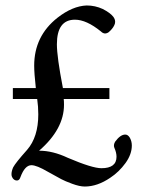

<svg xmlns="http://www.w3.org/2000/svg" viewBox="-20 -655 523 702"><path d="M380 -293H213Q214 -285 214 -272Q214 -183 123 -104Q173 -104 228 -78Q317 -40 351 -40Q406 -40 406 -82Q406 -97 398 -115Q394 -125 401 -137Q420 -163 438 -163Q448 -163 455 -151Q462 -138 462 -123Q462 -91 439 -59Q415 -26 383 -5Q336 27 290 27Q271 27 244 17Q217 7 204 0Q191 -7 155 -27Q114 -51 95 -51Q71 -51 55 -8Q51 5 42 5Q30 5 24 -8Q22 -12 22 -18Q22 -29 28 -43Q37 -60 79 -107Q120 -154 120 -237Q120 -265 116 -293H27V-333H111Q105 -387 105 -415Q105 -523 190 -590Q245 -633 297 -635Q328 -635 356 -622Q383 -608 394 -594Q401 -585 401 -575Q401 -568 397 -561Q391 -549 377 -537Q362 -527 349 -540Q296 -583 254 -583Q188 -583 188 -493Q188 -447 210 -333H380Z"/></svg>

Font: Ponomar
Style: Regular
Weight: 400
Version: Version 1.301; ttfautohint (v1.8.4.7-5d5b)